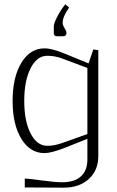

<svg xmlns="http://www.w3.org/2000/svg" viewBox="-20 -698 540 885"><path d="M298.8 -663.1Q269 -621.6 269 -594.2Q269 -581.5 277.6 -568.1Q286.1 -554.7 286.1 -548.8V-543.9Q286.1 -530.8 269 -530.8H244.1Q228 -530.8 228 -543.9V-577.1Q228 -589.8 243.2 -619.9Q258.3 -649.9 280.8 -678.2ZM382.8 -384.8 264.2 -429.2Q231.9 -440.9 198.2 -440.9Q150.4 -440.9 121.1 -383.5Q91.8 -326.2 91.8 -232.9Q91.8 -139.6 121.1 -82.8Q150.4 -25.9 198.2 -25.9Q230.5 -25.9 264.2 -38.1L382.8 -80.1ZM433.1 -466.8V22Q433.1 86.9 389.4 127Q345.7 167 273.9 167L94.2 166V125Q109.4 125 171.6 133.5Q233.9 142.1 266.1 142.1Q323.2 142.1 353 115Q382.8 87.9 382.8 37.1V-58.1L279.8 -17.1Q216.3 7.8 185.1 7.8Q118.7 7.8 78.4 -58.1Q38.1 -124 38.1 -232.9Q38.1 -341.8 78.4 -408.4Q118.7 -475.1 185.1 -475.1Q220.2 -475.1 279.8 -450.2L388.2 -405.8L410.2 -470.2Z"/></svg>

Font: Resagokr
Style: Light
Weight: 300
Designer: gluk
Foundry: gluk
Version: Version 0.95